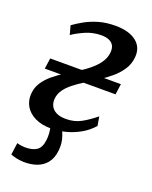

<svg xmlns="http://www.w3.org/2000/svg" viewBox="-144 -643 734 928"><g transform="rotate(20 223.0 -178.5)"><path d="M92.5 207Q71 206 54.8 202.2Q38.5 198.5 26 193.5L34.5 132Q44 135 56.5 136.8Q69 138.5 76 138.5Q114.5 138.5 136 123.8Q157.5 109 162 69.5Q164 53.5 162.8 35Q161.5 16.5 157.5 0L157 -38H198Q214 -11 226.5 23.8Q239 58.5 234.5 97Q230.5 136.5 211.2 161.2Q192 186 161.2 197Q130.5 208 92.5 207ZM163.5 10Q114.5 10 80.2 -6.8Q46 -23.5 29.5 -52.2Q13 -81 16 -116Q18.5 -149 35.8 -174.8Q53 -200.5 79.2 -222.2Q105.5 -244 136.5 -263.2Q167.5 -282.5 197.5 -301Q249 -333.5 277 -366Q305 -398.5 308 -435.5Q309.5 -456.5 301.8 -470Q294 -483.5 278 -490.2Q262 -497 239.5 -497Q195 -497 156 -479.5Q117 -462 94 -445.5L81.5 -491.5Q103.5 -507.5 132.8 -524Q162 -540.5 200.2 -552Q238.5 -563.5 287 -563.5Q356.5 -563.5 394.2 -534.2Q432 -505 427.5 -453Q424.5 -417.5 405.8 -388.8Q387 -360 358.8 -336.2Q330.5 -312.5 298.8 -292Q267 -271.5 238 -253.5Q209.5 -236 185.8 -217.2Q162 -198.5 147.2 -177.2Q132.5 -156 130.5 -130Q129 -111 137 -94.5Q145 -78 164.2 -68Q183.5 -58 214.5 -58Q258 -58 291.8 -76.5Q325.5 -95 362.5 -125L370.5 -78.5Q343 -47.5 307.8 -28Q272.5 -8.5 235.2 0.8Q198 10 163.5 10ZM36 -252 44 -307H407.5L400 -252Z"/></g></svg>

Font: Merriweather 28pt Medium
Style: Italic
Weight: 500
Italic angle: -7.8°
Version: Version 2.101